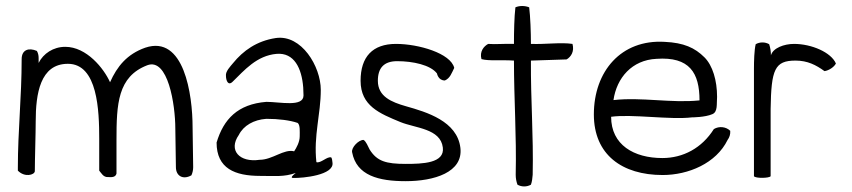

<svg xmlns="http://www.w3.org/2000/svg" viewBox="-20 -608 2910 656"><path d="M41 -25C64 -1 98 -10 99 -23C99 -64 102 -154 102 -193C102 -287 117 -390 212 -390C314 -390 319 -229 319 -134V-25C326 -17 333 -2 349 -3C364 -2 375 -3 378 -15V-129C378 -253 382 -346 483 -385C554 -412 579 -250 579 -169C579 -127 581 -82 581 -37C581 -6 606 7 634 -9C638 -18 640 -27 640 -37C640 -83 638 -130 638 -173C638 -285 609 -490 476 -445C414 -423 380 -381 356 -327C335 -374 276 -448 203 -448C162 -448 128 -425 112 -393V-410C112 -419 110 -427 106 -434C78 -446 54 -438 54 -406C54 -277 41 -160 41 -36Z M720 -121C720 -32 783 -7 869 -7C920 -7 950 -3 990 -17C993 -18 967 -1 981 0C1016 1 1122 -10 1116 -52C1115 -59 1115 -65 1112 -70C1098 -75 1076 -49 1061 -54C1051 -145 1076 -217 1076 -301C1076 -381 1010 -491 922 -478C857 -468 811 -435 776 -392C767 -381 750 -364 752 -349C752 -334 759 -313 775 -329C815 -368 857 -418 925 -424C985 -429 1011 -375 1016 -309L1017 -282C1017 -241 936 -260 890 -260C792 -252 744 -201 720 -121ZM796 -147C812 -179 847 -199 890 -202C932 -202 971 -197 997 -188C1006 -181 1004 -158 1004 -142C1004 -123 993 -103 985 -91C950 -100 911 -62 867 -62C799 -52 759 -94 796 -147Z M1183 -88C1198 -8 1274 11 1366 11C1463 11 1563 -19 1553 -103C1542 -194 1438 -225 1367 -245C1318 -259 1271 -278 1271 -332C1271 -376 1292 -399 1337 -399C1391 -399 1451 -386 1473 -357C1473 -357 1477 -333 1500 -333C1518 -341 1523 -358 1532 -376C1520 -426 1410 -458 1333 -458C1253 -458 1212 -414 1212 -332C1212 -246 1278 -220 1348 -191C1399 -170 1485 -169 1493 -104C1500 -50 1423 -48 1366 -48C1299 -48 1268 -57 1243 -97C1237 -108 1231 -125 1222 -130C1205 -130 1180 -104 1183 -88Z M1625 -406C1651 -399 1691 -404 1736 -401C1736 -269 1745 -146 1742 -11C1742 1 1744 12 1748 23C1762 31 1780 31 1794 23C1798 12 1799 1 1800 -11C1803 -145 1793 -267 1794 -401C1837 -402 1876 -404 1916 -405C1931 -414 1943 -432 1936 -458C1896 -464 1842 -456 1794 -458C1794 -498 1792 -552 1788 -583C1773 -589 1755 -589 1741 -583C1737 -550 1736 -499 1736 -458C1697 -459 1675 -456 1648 -458C1633 -450 1618 -432 1625 -406Z M2009 -217C2009 -79 2106 -10 2244 -10C2332 -10 2427 -50 2466 -130C2472 -138 2476 -149 2475 -161C2461 -175 2437 -178 2419 -167C2378 -102 2314 -68 2243 -68C2146 -68 2068 -113 2068 -209C2138 -219 2271 -198 2344 -207C2344 -207 2389 -207 2414 -218C2433 -226 2428 -253 2430 -277C2430 -333 2415 -384 2387 -412C2354 -445 2316 -462 2251 -465C2102 -474 2009 -364 2009 -217ZM2076 -266C2087 -342 2139 -403 2223 -407C2336 -415 2370 -359 2370 -265C2273 -255 2172 -277 2076 -266Z M2556 -6C2561 2 2609 1 2613 -6V-236C2615 -371 2627 -401 2698 -401C2739 -401 2768 -386 2797 -365C2812 -367 2830 -379 2836 -391C2820 -429 2753 -458 2693 -458C2659 -458 2621 -444 2614 -419C2614 -432 2612 -445 2608 -457C2594 -465 2576 -465 2562 -457C2557 -438 2556 -398 2556 -373Z"/></svg>

Font: Comica
Style: Rg
Weight: 400
Designer: Jasper
Foundry: KineticPlasma Fonts/Cannot Into Space Fonts
Version: Version 0.89